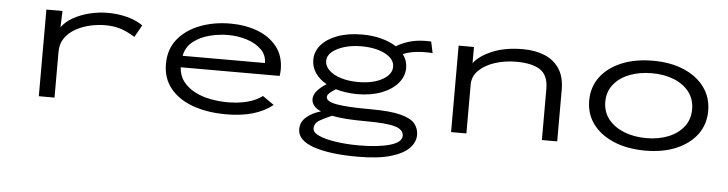

<svg xmlns="http://www.w3.org/2000/svg" viewBox="-43 -655 3835 1011"><g transform="rotate(5 1875.0 -149.5)"><path d="M168 1V-457H253L250 -370Q271 -401 310.5 -423Q350 -445 397.5 -456.5Q445 -468 492 -468Q546 -468 594 -455.5Q642 -443 678 -418L642 -354Q598 -381 562.5 -391.5Q527 -402 484 -402Q446 -402 405.5 -393Q365 -384 329.5 -364.5Q294 -345 272.5 -314.5Q251 -284 251 -241V1Z M1160 10Q1059 10 982.5 -17.5Q906 -45 863 -98Q820 -151 820 -227Q820 -305 863.5 -358.5Q907 -412 980 -440Q1053 -468 1140 -468Q1218 -468 1282.5 -444Q1347 -420 1386 -371.5Q1425 -323 1425 -249Q1425 -240 1424 -232Q1423 -224 1422 -216H899Q902 -171 926 -140.5Q950 -110 987.5 -90.5Q1025 -71 1070.5 -62.5Q1116 -54 1163 -54Q1215 -54 1262 -65.5Q1309 -77 1344 -103L1404 -61Q1316 10 1160 10ZM904 -277H1339Q1339 -319 1309.5 -348Q1280 -377 1233 -392Q1186 -407 1133 -407Q1085 -407 1036 -394.5Q987 -382 950 -353.5Q913 -325 904 -277Z M1836 -156Q1774 -157 1723 -172Q1704 -160 1691.5 -149Q1679 -138 1679 -127Q1679 -103 1735.5 -93Q1792 -83 1913 -83Q2018 -83 2073.5 -68.5Q2129 -54 2149.5 -28.5Q2170 -3 2170 31Q2170 68 2140 100Q2110 132 2043.5 152Q1977 172 1868 172Q1720 172 1634.5 142.5Q1549 113 1549 54Q1549 16 1579 -10Q1609 -36 1655 -49Q1605 -71 1605 -110Q1605 -132 1622.5 -153Q1640 -174 1672 -194Q1633 -216 1612 -247.5Q1591 -279 1591 -316Q1591 -360 1621 -395Q1651 -430 1706.5 -450.5Q1762 -471 1836 -471Q1893 -471 1939 -458.5Q1985 -446 2017 -425Q2056 -448 2099.5 -458.5Q2143 -469 2201 -466L2214 -406Q2171 -409 2131.5 -405Q2092 -401 2058 -387Q2082 -355 2082 -316Q2082 -272 2051.5 -235.5Q2021 -199 1965.5 -177.5Q1910 -156 1836 -156ZM1836 -220Q1914 -220 1963.5 -247.5Q2013 -275 2013 -316Q2013 -357 1963.5 -383Q1914 -409 1836 -409Q1789 -409 1748.5 -397Q1708 -385 1683.5 -364.5Q1659 -344 1659 -316Q1659 -289 1682 -267Q1705 -245 1745.5 -232.5Q1786 -220 1836 -220ZM1624 44Q1624 65 1657 80Q1690 95 1746 103.5Q1802 112 1869 112Q1971 112 2033 94Q2095 76 2095 42Q2095 9 2049.5 -4.5Q2004 -18 1890 -18Q1838 -18 1794 -21Q1750 -24 1715 -31Q1679 -16 1651.5 0Q1624 16 1624 44Z M2347 0V-457H2428V-371Q2456 -410 2523.5 -439Q2591 -468 2688 -468Q2751 -468 2801 -447.5Q2851 -427 2879.5 -384Q2908 -341 2908 -272V0H2827V-270Q2827 -342 2784 -370.5Q2741 -399 2658 -399Q2597 -399 2544.5 -382Q2492 -365 2460 -333.5Q2428 -302 2428 -258V0Z M3374 8Q3279 8 3207.5 -22Q3136 -52 3096.5 -105Q3057 -158 3057 -229Q3057 -300 3096.5 -353.5Q3136 -407 3207.5 -437Q3279 -467 3374 -467Q3468 -467 3538 -437Q3608 -407 3647 -353.5Q3686 -300 3686 -229Q3686 -158 3647 -105Q3608 -52 3538 -22Q3468 8 3374 8ZM3374 -58Q3439 -58 3490.5 -79Q3542 -100 3571.5 -138.5Q3601 -177 3601 -230Q3601 -283 3571.5 -321.5Q3542 -360 3490.5 -380.5Q3439 -401 3374 -401Q3308 -401 3255.5 -380.5Q3203 -360 3172.5 -321.5Q3142 -283 3142 -230Q3142 -177 3172.5 -138.5Q3203 -100 3255.5 -79Q3308 -58 3374 -58Z"/></g></svg>

Font: Inconsolata ExtraExpanded Thin
Style: Regular
Weight: 100
Width: 8
Monospace: yes
Designer: Raph Levien, Cyreal, Brenton Simpson
Foundry: Raph Levien, Cyreal, Google
Version: Version 3.100; ttfautohint (v1.8.4.7-5d5b)